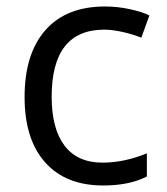

<svg xmlns="http://www.w3.org/2000/svg" viewBox="-20 -565 516 595"><path d="M299.8 9.8Q183.6 9.8 119.9 -61.8Q56.2 -133.3 56.2 -264.2Q56.2 -398.4 120.8 -471.7Q185.5 -544.9 305.2 -544.9Q343.8 -544.9 382.3 -536.6Q420.9 -528.3 442.9 -517.1L418 -448.2Q391.1 -459 359.4 -466.1Q327.6 -473.1 303.2 -473.1Q140.1 -473.1 140.1 -265.1Q140.1 -166.5 179.9 -113.8Q219.7 -61 297.9 -61Q364.7 -61 435.1 -89.8V-18.1Q381.3 9.8 299.8 9.8Z"/></svg>

Font: f01206874
Style: Regular
Weight: 400
Foundry: Ascender Corporation
Version: Version 1.10